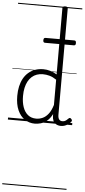

<svg xmlns="http://www.w3.org/2000/svg" viewBox="-98 -1194 825 1872"><g transform="rotate(5 314.5 -257.5)"><path d="M265 17Q210 17 166 -12Q122 -41 96.5 -98Q71 -155 71 -238Q71 -288 80.5 -331Q90 -374 109 -408.5Q128 -443 156 -467.5Q184 -492 221 -505.5Q258 -519 303 -519Q336 -519 368.5 -509.5Q401 -500 435 -480V-1129Q435 -1139 441.5 -1143.5Q448 -1148 461 -1148Q475 -1148 481 -1143.5Q487 -1139 487 -1129V-91Q487 -60 498 -45Q509 -30 531 -30Q541 -30 551 -33.5Q561 -37 570.5 -45Q580 -53 590 -63Q596 -69 602.5 -68Q609 -67 615 -60Q621 -54 622.5 -47.5Q624 -41 619 -34Q608 -19 592 -7.5Q576 4 558 10.5Q540 17 522 17Q493 17 473.5 5.5Q454 -6 444.5 -26.5Q435 -47 435 -75Q435 -79 435 -83.5Q435 -88 435 -92Q412 -47 382.5 -23.5Q353 0 322.5 8.5Q292 17 265 17ZM127 -242Q127 -180 143.5 -133Q160 -86 192.5 -59.5Q225 -33 274 -33Q306 -33 336.5 -46.5Q367 -60 392.5 -92.5Q418 -125 435 -181V-428Q400 -452 367.5 -461Q335 -470 302 -470Q270 -470 243 -460.5Q216 -451 194.5 -432Q173 -413 158 -385.5Q143 -358 135 -322Q127 -286 127 -242ZM296 -777Q285 -777 281 -783.5Q277 -790 277 -799Q277 -811 281 -818Q285 -825 296 -825H577Q589 -825 592.5 -818Q596 -811 596 -799Q596 -790 592.5 -783.5Q589 -777 577 -777ZM0 623H629V633H0ZM0 -20H629V0H0ZM0 -505H629V-500H0ZM0 -1143H629V-1133H0Z"/></g></svg>

Font: Playwrite CL Guides
Style: Regular
Weight: 400
Designer: Veronika Burian, José Scaglione
Foundry: TypeTogether
Version: Version 1.003